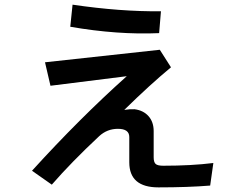

<svg xmlns="http://www.w3.org/2000/svg" viewBox="-20 -769 1040 823"><path d="M281.2 -654.3 291 -749Q496.1 -718.8 669.9 -720.7L662.1 -627Q484.4 -619.1 281.2 -654.3ZM117.2 -37.1Q321.3 -261.7 523.4 -442.4L196.3 -401.4L172.9 -502L665 -555.7L712.9 -480.5Q623 -406.2 512.7 -297.9Q538.1 -301.8 556.6 -300.8Q594.7 -295.9 616.7 -271Q638.7 -246.1 638.7 -207V-94.7Q638.7 -74.2 647 -66.4Q655.3 -58.6 679.7 -58.6Q800.8 -58.6 894.5 -70.3L880.9 26.4Q786.1 34.2 659.2 34.2Q534.2 34.2 534.2 -73.2V-181.6Q534.2 -216.8 485.4 -216.8Q439.5 -216.8 405.3 -185.5Q285.2 -73.2 202.1 22.5Z"/></svg>

Font: Gothic A1 SemiBold
Style: Regular
Weight: 600
Version: Version 2.50